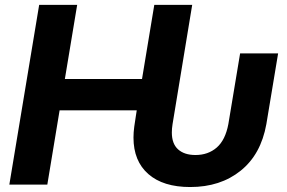

<svg xmlns="http://www.w3.org/2000/svg" viewBox="-20 -747 1163 777"><path d="M749.6 9.9Q640.3 9.9 580.3 -42.6Q520.2 -95.2 520.2 -190.3Q520.2 -211.6 523.3 -234.2Q526.3 -256.7 530.2 -280.2L533.4 -300.4H221.2L171.5 0H17.8L138.5 -727.3H292.3L242.5 -427.2H554.7L604.4 -727.3H757.8L678.3 -244.7Q676.8 -235.4 676.1 -227.1Q675.4 -218.8 675.4 -210.9Q675.4 -165.1 700.8 -142.4Q726.2 -119.7 771 -119.7Q822.4 -119.7 857.2 -150Q892 -180.4 904.1 -244.7L951.7 -530.9H1105.5L1057.9 -244.7Q1035.9 -121.8 953.8 -56.1Q871.8 9.9 749.6 9.9Z"/></svg>

Font: Linik Sans
Style: Bold Italic
Weight: 700
Italic angle: 9°
Designer: Fonts by Rasmus Andersson / Changes by Cristiano Sobral with parts from Marc Monis
Foundry: rsms
Version: Version 3.020; ttfautohint (v1.6)